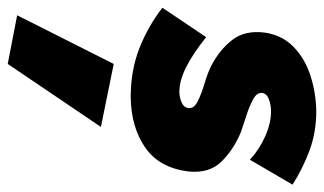

<svg xmlns="http://www.w3.org/2000/svg" viewBox="-196 -316 858 509"><g transform="rotate(90 233.5 -61.0)"><path d="M77 -178Q122 -142 157.5 -124.5Q193 -107 222 -107Q235 -107 249 -112.5Q263 -118 265 -131Q267 -146 246.5 -156Q226 -166 199 -174Q172 -182 154 -191Q111 -213 84.5 -247Q58 -281 65 -334Q72 -380 103 -410Q134 -440 179 -454.5Q224 -469 273 -470Q329 -470 377.5 -452Q426 -434 468 -407L402 -294Q375 -319 340 -334.5Q305 -350 274 -350Q257 -350 242 -344.5Q227 -339 225 -327Q223 -313 241 -303Q259 -293 284 -285Q309 -277 329 -270Q375 -251 407 -218.5Q439 -186 433 -130Q423 -53 369 -16Q315 21 236 22Q165 22 106.5 -1Q48 -24 -1 -62ZM148 67 315 101 148 348 19 323Z"/></g></svg>

Font: Jost* Heavy
Style: Italic
Weight: 800
Italic angle: -10°
Version: Version 3.7